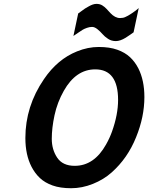

<svg xmlns="http://www.w3.org/2000/svg" viewBox="-20 -971 776 1005"><path d="M566.4 -282.7Q598.1 -371.6 598.1 -447.8Q598.1 -607.9 478.5 -607.9Q377.4 -607.9 314 -495.6Q279.8 -435.1 265.4 -367.9Q251 -300.8 251 -244.4Q251 -188 279.5 -145.5Q308.1 -103 371.1 -103Q472.7 -103 535.2 -214.8Q554.2 -248.5 566.4 -282.7ZM112.8 -248.5Q112.8 -414.6 210 -556.6Q280.8 -661.1 383.3 -702.1Q439.9 -725.1 496.8 -725.1Q553.7 -725.1 594 -710.7Q634.3 -696.3 660.4 -671.9Q686.5 -647.5 704.1 -613.3Q735.8 -550.8 735.8 -462.9Q735.8 -359.4 692.4 -252.9Q648.4 -143.1 564.5 -68.4Q522.9 -31.2 466.3 -8.5Q409.7 14.2 352.5 14.2Q295.4 14.2 255.1 -0.2Q214.8 -14.6 188.7 -39.3Q162.6 -64 145 -98.1Q112.8 -160.6 112.8 -248.5ZM389.2 -900.4Q393.1 -902.8 405.3 -912.1Q417.5 -921.4 425 -926.3Q432.6 -931.2 444.3 -937.5Q467.3 -950.7 484.9 -950.7Q502.4 -950.7 514.9 -943.1Q527.3 -935.5 537.6 -924.6Q547.9 -913.6 558.1 -902.3Q582.5 -876.5 608.4 -876.5Q625 -876.5 635.7 -881.8Q646.5 -887.2 650.1 -888.9Q653.8 -890.6 660.6 -895.3Q667.5 -899.9 670.4 -901.6Q673.3 -903.3 680.4 -908.7Q687.5 -914.1 689.5 -915Q701.2 -923.8 706.1 -928.7L679.2 -801.8Q676.3 -799.8 661.6 -789.3Q647 -778.8 637.7 -773.4Q608.9 -755.9 586.2 -755.9Q563.5 -755.9 545.7 -767.6Q527.8 -779.3 516.1 -793Q504.4 -806.6 489.7 -818.4Q475.1 -830.1 461.9 -830.1Q448.7 -830.1 435.1 -825.2Q421.4 -820.3 412.8 -815.2Q404.3 -810.1 388.4 -799.1Q372.6 -788.1 364.3 -782.7Z"/></svg>

Font: Tuffy
Style: BoldItalic
Weight: 700
Italic angle: -12°
Designer: Thatcher Ulrich, Karoly Barta, Michael Everson
Version: Version 001.271